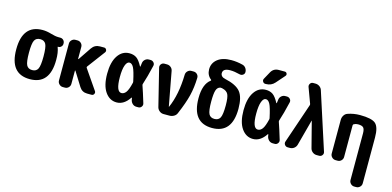

<svg xmlns="http://www.w3.org/2000/svg" viewBox="-84 -1295 4169 2040"><g transform="rotate(15 2000.0 -275.5)"><path d="M182.6 -124.5Q200.2 -89.8 245.1 -89.8Q290 -89.8 307.6 -124.5Q325.2 -159.2 325.2 -260.3Q325.2 -361.3 307.6 -395.5Q290 -429.7 245.1 -429.7Q200.2 -429.7 182.6 -395.5Q165 -361.3 165 -260.3Q165 -159.2 182.6 -124.5ZM445.3 -500Q466.8 -500 481 -485.4Q495.1 -470.7 495.1 -450.2V-444.3Q495.1 -426.8 481.9 -413.6Q468.8 -400.4 451.2 -400.4H445.3Q444.3 -400.4 444.3 -399.4V-396.5Q465.8 -340.8 464.8 -259.8Q464.8 9.8 245.1 9.8Q25.4 9.8 25.4 -260.3Q25.4 -530.3 245.1 -530.3Q290 -530.3 340.3 -515.1Q390.6 -500 424.8 -500Z M799.8 -262.7 948.2 -46.9Q958 -32.2 949.7 -16.1Q941.4 0 922.9 0H875Q818.4 0 788.1 -47.9L691.4 -203.1Q690.4 -204.1 688.5 -204.1Q686.5 -204.1 686.5 -202.1V-56.6Q686.5 -33.2 669.9 -16.6Q653.3 0 629.9 0H607.4Q584 0 566.9 -17.1Q549.8 -34.2 549.8 -56.6V-462.9Q549.8 -486.3 566.9 -502.9Q584 -519.5 607.4 -519.5H629.9Q653.3 -519.5 669.9 -502.9Q686.5 -486.3 686.5 -462.9V-333Q686.5 -331.1 689 -330.1Q691.4 -329.1 692.4 -331.1L788.1 -472.7Q820.3 -519.5 877 -519.5H922.9Q939.5 -519.5 947.8 -503.9Q956.1 -488.3 946.3 -473.6L799.8 -277.3Q794.9 -269.5 799.8 -262.7Z M1314.5 -235.4Q1316.4 -243.2 1314.5 -251Q1291 -361.3 1271.5 -397.9Q1252 -434.6 1225.1 -434.6Q1198.2 -434.6 1181.6 -390.1Q1165 -345.7 1165 -259.8Q1165 -99.6 1224.6 -99.6Q1252.9 -99.6 1274.4 -128.4Q1295.9 -157.2 1314.5 -235.4ZM1419.9 -237.3Q1442.4 -173.8 1478.5 -53.7Q1484.4 -34.2 1471.7 -17.1Q1459 0 1438.5 0H1417Q1391.6 0 1374 -16.1Q1356.4 -32.2 1350.6 -55.7Q1349.6 -59.6 1348.6 -67.4Q1347.7 -75.2 1346.7 -79.1Q1346.7 -81.1 1344.2 -81.5Q1341.8 -82 1340.8 -80.1Q1281.2 9.8 1200.2 9.8Q1123 9.8 1074.2 -60.1Q1025.4 -129.9 1025.4 -259.8Q1025.4 -387.7 1073.2 -459Q1121.1 -530.3 1200.2 -530.3Q1245.1 -530.3 1276.9 -509.3Q1308.6 -488.3 1342.8 -423.8Q1343.8 -422.9 1345.7 -422.9Q1347.7 -422.9 1347.7 -424.8Q1348.6 -430.7 1350.1 -443.8Q1351.6 -457 1352.5 -462.9Q1355.5 -487.3 1373.5 -503.4Q1391.6 -519.5 1417 -519.5H1432.6Q1455.1 -519.5 1469.2 -502.9Q1483.4 -486.3 1477.5 -464.8Q1448.2 -337.9 1419.9 -252.9Q1417 -245.1 1419.9 -237.3Z M1906.2 -519.5Q1930.7 -519.5 1946.8 -502.9Q1962.9 -486.3 1961.9 -462.9Q1959 -357.4 1937 -267.6Q1915 -177.7 1861.3 -51.8Q1852.5 -27.3 1829.6 -13.7Q1806.6 0 1781.2 0H1714.8Q1690.4 0 1670.4 -15.6Q1650.4 -31.2 1643.6 -54.7L1542 -464.8Q1537.1 -486.3 1550.8 -502.9Q1564.5 -519.5 1585 -519.5H1613.3Q1638.7 -519.5 1657.2 -503.9Q1675.8 -488.3 1679.7 -463.9L1749 -90.8Q1749 -89.8 1750 -89.8Q1752 -89.8 1752 -90.8Q1819.3 -241.2 1824.2 -462.9Q1825.2 -486.3 1842.3 -502.9Q1859.4 -519.5 1881.8 -519.5Z M2330.1 -259.8Q2330.1 -347.7 2313.5 -380.9Q2296.9 -414.1 2250 -424.8Q2248 -425.8 2246.1 -425.8Q2244.1 -425.8 2242.2 -426.8Q2232.4 -428.7 2225.6 -427.7Q2194.3 -420.9 2182.1 -384.3Q2169.9 -347.7 2169.9 -259.8Q2169.9 -159.2 2187.5 -124.5Q2205.1 -89.8 2250 -89.8Q2294.9 -89.8 2312.5 -124.5Q2330.1 -159.2 2330.1 -259.8ZM2250 -530.3Q2376 -502.9 2422.9 -444.8Q2469.7 -386.7 2469.7 -259.8Q2469.7 9.8 2250 9.8Q2030.3 9.8 2030.3 -259.8Q2030.3 -416 2108.4 -472.7Q2114.3 -476.6 2108.4 -483.4Q2060.5 -520.5 2059.6 -585Q2059.6 -654.3 2113.8 -697.3Q2168 -740.2 2264.6 -740.2Q2325.2 -740.2 2387.7 -724.6Q2412.1 -718.8 2426.3 -699.2Q2440.4 -679.7 2440.4 -655.3Q2440.4 -635.7 2423.8 -624Q2407.2 -612.3 2386.7 -617.2Q2327.1 -632.8 2280.3 -632.8Q2200.2 -632.8 2200.2 -580.1Q2200.2 -562.5 2212.9 -548.8Q2225.6 -535.2 2250 -530.3Z M2777.3 -769.5H2842.8Q2859.4 -769.5 2866.2 -754.9Q2873 -740.2 2862.3 -727.5L2778.3 -631.8Q2741.2 -589.8 2682.6 -589.8H2676.8Q2658.2 -589.8 2648.4 -606.4Q2638.7 -623 2648.4 -639.6L2692.4 -719.7Q2719.7 -769.5 2777.3 -769.5ZM2814.5 -235.4Q2816.4 -243.2 2814.5 -251Q2791 -361.3 2771.5 -397.9Q2752 -434.6 2725.1 -434.6Q2698.2 -434.6 2681.6 -390.1Q2665 -345.7 2665 -259.8Q2665 -99.6 2724.6 -99.6Q2752.9 -99.6 2774.4 -128.4Q2795.9 -157.2 2814.5 -235.4ZM2919.9 -237.3Q2942.4 -173.8 2978.5 -53.7Q2984.4 -34.2 2971.7 -17.1Q2959 0 2938.5 0H2917Q2891.6 0 2874 -16.1Q2856.4 -32.2 2850.6 -55.7Q2849.6 -59.6 2848.6 -67.4Q2847.7 -75.2 2846.7 -79.1Q2846.7 -81.1 2844.2 -81.5Q2841.8 -82 2840.8 -80.1Q2781.2 9.8 2700.2 9.8Q2623 9.8 2574.2 -60.1Q2525.4 -129.9 2525.4 -259.8Q2525.4 -387.7 2573.2 -459Q2621.1 -530.3 2700.2 -530.3Q2745.1 -530.3 2776.9 -508.8Q2808.6 -487.3 2842.8 -422.9Q2843.8 -421.9 2845.7 -422.4Q2847.7 -422.9 2847.7 -424.8Q2848.6 -430.7 2850.1 -443.8Q2851.6 -457 2852.5 -462.9Q2855.5 -487.3 2873.5 -503.4Q2891.6 -519.5 2917 -519.5H2932.6Q2955.1 -519.5 2969.2 -502.9Q2983.4 -486.3 2977.5 -464.8Q2948.2 -337.9 2919.9 -252.9Q2917 -245.1 2919.9 -237.3Z M3264.6 -675.8 3465.8 -53.7Q3472.7 -34.2 3460.4 -17.1Q3448.2 0 3426.8 0H3399.4Q3374 0 3354 -15.6Q3334 -31.2 3328.1 -54.7L3254.9 -338.9Q3254.9 -339.8 3253.9 -339.8Q3252.9 -339.8 3252.9 -338.9L3176.8 -54.7Q3169.9 -30.3 3149.9 -15.1Q3129.9 0 3105.5 0H3081.1Q3059.6 0 3047.4 -17.1Q3035.2 -34.2 3042 -53.7L3191.4 -492.2Q3194.3 -500 3191.4 -507.8L3128.9 -676.8Q3122.1 -695.3 3133.3 -712.9Q3144.5 -730.5 3166 -730.5H3190.4Q3216.8 -730.5 3237.3 -715.3Q3257.8 -700.2 3264.6 -675.8Z M3735.4 -530.3Q3865.2 -530.3 3907.7 -492.2Q3950.2 -454.1 3950.2 -339.8V163.1Q3950.2 186.5 3933.1 203.1Q3916 219.7 3892.6 219.7H3872.1Q3848.6 219.7 3832 202.6Q3815.4 185.5 3815.4 163.1V-349.6Q3815.4 -395.5 3799.8 -412.6Q3784.2 -429.7 3740.2 -429.7Q3714.8 -429.7 3694.3 -418Q3687.5 -414.1 3686.5 -404.3V-56.6Q3686.5 -33.2 3669.9 -16.6Q3653.3 0 3629.9 0H3607.4Q3584 0 3566.9 -17.1Q3549.8 -34.2 3549.8 -56.6V-427.7Q3549.8 -455.1 3564 -477.5Q3578.1 -500 3601.6 -507.8Q3666 -530.3 3735.4 -530.3Z"/></g></svg>

Font: Rounded Mgen+ 1mn bold
Style: Bold
Weight: 700
Designer: [Source Han Sans]
Ryoko NISHIZUKA  (kana & ideographs); Paul D. Hunt (Latin, Greek & Cyrillic); Wenlong ZHANG  (bopomofo
Version: Version 1.059.20150602